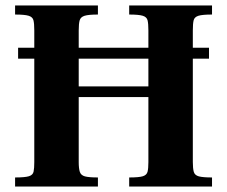

<svg xmlns="http://www.w3.org/2000/svg" viewBox="-20 -680 828 700"><path d="M46 -506H742V-466H46ZM35 0V-33Q71 -33 85.5 -37.5Q100 -42 102.5 -54.5Q105 -67 105 -89V-569Q105 -594 102 -606Q99 -618 84.5 -622.5Q70 -627 35 -627V-660H337V-627Q303 -627 288.5 -622.5Q274 -618 270.5 -606Q267 -594 267 -569V-365H521V-569Q521 -594 518 -606Q515 -618 500.5 -622.5Q486 -627 451 -627V-660H753V-627Q718 -627 703.5 -622.5Q689 -618 686 -606Q683 -594 683 -569V-89Q683 -66 686.5 -53.5Q690 -41 705 -37Q720 -33 753 -33V0H451V-33Q487 -33 501 -37.5Q515 -42 518 -54Q521 -66 521 -89V-326H267V-89Q267 -66 271 -53.5Q275 -41 289.5 -37Q304 -33 337 -33V0Z"/></svg>

Font: Frank Ruhl Libre ExtraBold
Style: Regular
Weight: 800
Designer: Yanek Iontef
Foundry: Fontef
Version: Version 6.003;gftools[0.9.30]